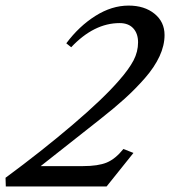

<svg xmlns="http://www.w3.org/2000/svg" viewBox="-78 -671 612 691"><path d="M-57.1 0 -58.1 -31.2Q71.3 -126.5 183.1 -221.7Q294.9 -316.9 351.6 -382.8Q386.2 -422.4 402.6 -453.6Q418.9 -484.9 418.9 -518.6Q418.9 -550.3 401.6 -569.1Q384.3 -587.9 352.5 -587.9Q260.3 -587.9 178.2 -501L160.6 -515.1Q206.5 -576.7 265.4 -613.8Q324.2 -650.9 384.8 -650.9Q441.9 -650.9 478 -621.6Q514.2 -592.3 514.2 -544.9Q514.2 -507.3 496.1 -468.3Q478 -429.2 443.4 -389.6Q408.7 -350.1 370.8 -315.9Q333 -281.7 280.8 -240.7L68.4 -73.2H220.7Q274.9 -73.2 305.9 -85.9Q336.9 -98.6 366.2 -134.8L402.3 -120.6L305.7 0Z"/></svg>

Font: Elstob 6pt Medium
Style: Italic
Weight: 500
Italic angle: -20°
Designer: Peter S. Baker
Version: Version 1.015